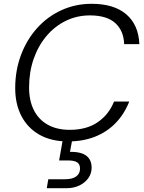

<svg xmlns="http://www.w3.org/2000/svg" viewBox="-20 -732 757 1010"><path d="M338 12Q250 12 188 -23Q126 -58 93 -121Q60 -184 60 -268Q60 -362 90.5 -443Q121 -524 175.5 -584.5Q230 -645 303.5 -678.5Q377 -712 462 -712Q580 -712 644.5 -656.5Q709 -601 713 -500H633Q631 -570 586.5 -610.5Q542 -651 453 -651Q385 -651 326.5 -622.5Q268 -594 224.5 -542.5Q181 -491 157 -422Q133 -353 133 -272Q133 -202 158.5 -152Q184 -102 232 -75.5Q280 -49 347 -49Q436 -49 494.5 -89.5Q553 -130 580 -198H660Q634 -132 588.5 -85Q543 -38 480 -13Q417 12 338 12ZM226 258 234 211H320Q361 211 381 196Q401 181 401 155Q401 132 386 122Q371 112 338 112H291L312 -7H362L348 67Q384 66 409.5 74.5Q435 83 448.5 102Q462 121 462 150Q462 180 445 204.5Q428 229 398 243.5Q368 258 330 258Z"/></svg>

Font: DM Sans 24pt Light
Style: Italic
Weight: 300
Italic angle: -10°
Designer: Colophon Foundry, Jonny Pinhorn
Foundry: Colophon Foundry
Version: Version 4.004;gftools[0.9.30]